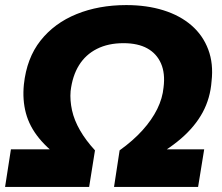

<svg xmlns="http://www.w3.org/2000/svg" viewBox="-27 -736 873 756"><path d="M-7 0 16 -148H220L229 -101Q165 -145 127 -191.5Q89 -238 75 -290.5Q61 -343 67 -403Q78 -507 132.5 -576Q187 -645 274.5 -680.5Q362 -716 470 -716Q551 -716 616.5 -695.5Q682 -675 727 -636Q772 -597 793 -541Q814 -485 806 -416Q801 -349 771 -293.5Q741 -238 686 -190.5Q631 -143 550 -101L570 -148H777L753 0H422L444 -144Q497 -182 534 -223Q571 -264 592 -306.5Q613 -349 617 -392Q624 -447 607 -486Q590 -525 553 -545.5Q516 -566 459 -566Q399 -566 354.5 -543.5Q310 -521 284 -479Q258 -437 251 -377Q248 -341 256.5 -302Q265 -263 288 -223Q311 -183 347 -144L324 0Z"/></svg>

Font: Nunito Sans 8pt Black
Style: Italic
Weight: 900
Italic angle: -9°
Version: Version 3.101;gftools[0.9.27]